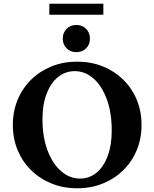

<svg xmlns="http://www.w3.org/2000/svg" viewBox="-20 -1001 829 1031"><path d="M394 10Q320 10 257 -15.5Q194 -41 147.5 -86.5Q101 -132 75 -194Q49 -256 49 -330Q49 -404 75 -466Q101 -528 147.5 -573.5Q194 -619 257 -644.5Q320 -670 394 -670Q469 -670 532 -644.5Q595 -619 641.5 -573.5Q688 -528 714 -466Q740 -404 740 -330Q740 -256 714 -194Q688 -132 641.5 -86.5Q595 -41 532 -15.5Q469 10 394 10ZM410 -42Q460 -42 498.5 -74Q537 -106 558.5 -164Q580 -222 580 -300Q580 -396 553.5 -468Q527 -540 482 -579.5Q437 -619 381 -619Q331 -619 292 -587.5Q253 -556 230.5 -498Q208 -440 208 -362Q208 -266 235 -194Q262 -122 308 -82Q354 -42 410 -42ZM390 -721Q358 -721 337.5 -741.5Q317 -762 317 -794Q317 -825 337.5 -846Q358 -867 390 -867Q422 -867 442.5 -846Q463 -825 463 -794Q463 -762 442.5 -741.5Q422 -721 390 -721ZM245 -922V-981H535V-922Z"/></svg>

Font: Spectral
Style: Bold
Weight: 700
Designer: Jean-Baptiste Levee
Foundry: Production Type
Version: Version 2.001